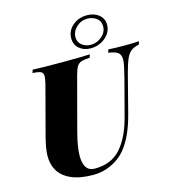

<svg xmlns="http://www.w3.org/2000/svg" viewBox="-135 -1056 1066 1181"><g transform="rotate(-15 398.0 -465.5)"><path d="M673 -625Q673 -655 656 -668.5Q639 -682 595 -688L601 -708Q640 -705 712 -705Q765 -705 796 -708L790 -688Q757 -681 738.5 -666.5Q720 -652 707 -622Q694 -592 678 -532L616 -291Q580 -153 518 -79Q481 -36 427.5 -11Q374 14 313 14Q226 14 170.5 -11.5Q115 -37 91 -81Q70 -119 70 -170Q70 -215 89 -288L172 -602Q180 -636 180 -650Q180 -672 165.5 -679Q151 -686 113 -688L119 -708Q177 -705 308 -705Q412 -705 483 -708L477 -688Q440 -686 422.5 -680Q405 -674 394.5 -657Q384 -640 374 -602L286 -271Q261 -177 261 -120Q261 -21 332 -21Q437 -21 497.5 -89Q558 -157 590 -280L651 -512Q660 -548 666.5 -578Q673 -608 673 -625ZM633 -856Q633 -825 614.5 -799Q596 -773 565.5 -757.5Q535 -742 500 -742Q456 -742 427 -766.5Q398 -791 398 -832Q398 -880 435.5 -912.5Q473 -945 527 -945Q573 -945 603 -920.5Q633 -896 633 -856ZM607 -854Q607 -888 582 -906Q557 -924 524 -924Q484 -924 454.5 -896Q425 -868 425 -832Q425 -800 449 -781.5Q473 -763 505 -763Q545 -763 576 -790Q607 -817 607 -854Z"/></g></svg>

Font: Playfair Display SC Black
Style: Italic
Weight: 900
Italic angle: -14°
Designer: Claus Eggers Sørensen
Foundry: Claus Eggers Sørensen
Version: Version 1.200; ttfautohint (v1.6)